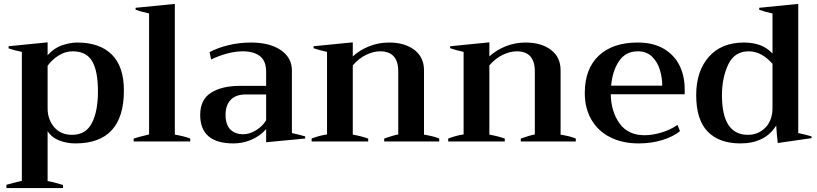

<svg xmlns="http://www.w3.org/2000/svg" viewBox="-20 -725 4186 984"><path d="M13 222Q48 212 92 202V-459Q49 -468 24 -477V-488L224 -508V-442Q257 -479 298.5 -493Q340 -507 376 -507Q491 -507 553 -445.5Q615 -384 615 -261Q615 10 366 10Q323 10 284 -5Q245 -20 224 -53V203Q255 208 303 223V239H13ZM482 -256Q482 -360 452.5 -411Q423 -462 352 -462Q315 -462 281 -441Q247 -420 224 -388V-170Q224 -113 257.5 -73.5Q291 -34 349 -34Q420 -34 451 -94.5Q482 -155 482 -256Z M665 -15Q686 -22 744 -36V-656Q703 -665 675 -675V-685L876 -705V-35Q920 -28 955 -15V0H665Z M1006 -136Q1006 -215 1062 -250Q1118 -285 1210 -285H1344V-358Q1344 -412 1312.5 -437Q1281 -462 1225 -462Q1185 -462 1141.5 -450Q1098 -438 1062 -420L1054 -458Q1098 -481 1153 -494Q1208 -507 1266 -507Q1363 -507 1419.5 -468Q1476 -429 1476 -364V-43Q1514 -35 1544 -26V-15L1344 4V-63Q1310 -26 1266.5 -8Q1223 10 1177 10Q1006 10 1006 -136ZM1344 -109V-241H1241Q1189 -241 1162.5 -213.5Q1136 -186 1136 -137Q1136 -86 1160.5 -61.5Q1185 -37 1227 -37Q1259 -37 1293 -58Q1327 -79 1344 -109Z M2231 -15V0H1949V-15Q1994 -31 2021 -36V-359Q2021 -462 1928 -462Q1895 -462 1857.5 -444.5Q1820 -427 1788 -390V-35Q1829 -28 1867 -15V0H1577V-15Q1619 -31 1656 -36V-459Q1615 -468 1587 -478V-488L1788 -508V-436Q1823 -468 1871 -487.5Q1919 -507 1974 -507Q2054 -507 2103.5 -469.5Q2153 -432 2153 -365V-35Q2203 -27 2231 -15Z M2931 -15V0H2649V-15Q2694 -31 2721 -36V-359Q2721 -462 2628 -462Q2595 -462 2557.5 -444.5Q2520 -427 2488 -390V-35Q2529 -28 2567 -15V0H2277V-15Q2319 -31 2356 -36V-459Q2315 -468 2287 -478V-488L2488 -508V-436Q2523 -468 2571 -487.5Q2619 -507 2674 -507Q2754 -507 2803.5 -469.5Q2853 -432 2853 -365V-35Q2903 -27 2931 -15Z M3489 -242H3110Q3112 -152 3155.5 -92Q3199 -32 3283 -32Q3324 -32 3370.5 -46Q3417 -60 3452 -85L3465 -53Q3433 -26 3376.5 -8Q3320 10 3254 10Q3169 10 3106.5 -22Q3044 -54 3010.5 -112.5Q2977 -171 2977 -248Q2977 -372 3048.5 -439.5Q3120 -507 3248 -507Q3329 -507 3383 -474.5Q3437 -442 3463 -388.5Q3489 -335 3489 -269ZM3374 -286Q3374 -326 3362 -366.5Q3350 -407 3322 -434.5Q3294 -462 3249 -462Q3187 -462 3153 -412.5Q3119 -363 3112 -286Z M3548 -238Q3548 -360 3612.5 -433.5Q3677 -507 3793 -507Q3837 -507 3873 -494.5Q3909 -482 3939 -451V-656Q3900 -664 3871 -675V-685L4071 -705V-43Q4114 -34 4139 -26V-17L3966 8Q3961 -33 3958 -82Q3931 -37 3884.5 -13.5Q3838 10 3775 10Q3666 10 3607 -50.5Q3548 -111 3548 -238ZM3939 -171V-398Q3883 -462 3817 -462Q3744 -462 3712 -394Q3680 -326 3680 -237Q3680 -34 3813 -34Q3867 -34 3903 -71.5Q3939 -109 3939 -171Z"/></svg>

Font: Trirong SemiBold
Style: Regular
Weight: 600
Designer: Katatrad Team
Foundry: CadsonDemak
Version: Version 1.000